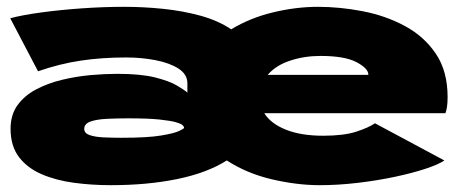

<svg xmlns="http://www.w3.org/2000/svg" viewBox="-20 -532 1340 563"><path d="M305 11Q249.5 11 197 4Q144.5 -3 102.5 -21Q60.5 -39 35.8 -71.2Q11 -103.5 11 -154.5Q11 -195.5 31.5 -223.8Q52 -252 86.2 -270Q120.5 -288 162 -298Q203.5 -308 245.8 -311.8Q288 -315.5 324 -315.5Q392.5 -315.5 434.5 -305Q476.5 -294.5 498.8 -281.2Q521 -268 529.5 -260.5V-287.5Q529.5 -314 503.5 -330.8Q477.5 -347.5 436.2 -355.5Q395 -363.5 350 -363.5Q278 -363.5 216.5 -354.2Q155 -345 91.5 -323L10 -478.5Q45.5 -488 100.8 -495.5Q156 -503 219.8 -507.5Q283.5 -512 344 -512Q401.5 -512 459.2 -506Q517 -500 568.5 -485.8Q620 -471.5 658 -446Q713 -479.5 780.8 -495.8Q848.5 -512 912 -512Q977 -512 1044 -499Q1111 -486 1167.2 -455.8Q1223.5 -425.5 1258 -374.5Q1292.5 -323.5 1292.5 -247.5Q1292.5 -228.5 1290.5 -217.2Q1288.5 -206 1286 -200H755Q774 -169.5 818.2 -151.8Q862.5 -134 927.5 -134Q988.5 -134 1025 -146Q1061.5 -158 1079.5 -170.5L1283 -61.5Q1266.5 -50 1228 -37.2Q1189.5 -24.5 1137.8 -13.5Q1086 -2.5 1028.8 4.2Q971.5 11 917 11Q851 11 777.2 -6.2Q703.5 -23.5 645 -61.5Q587.5 -25 499.8 -7Q412 11 305 11ZM765 -312.5H1060V-313.5Q1060 -331.5 1025.2 -349.8Q990.5 -368 919.5 -368Q872.5 -368 830.8 -354.2Q789 -340.5 765 -312.5ZM336 -128Q412 -128 451.5 -134.5Q491 -141 505.2 -148Q519.5 -155 519.5 -156.5V-159Q519.5 -160.5 515.5 -164.8Q511.5 -169 496.2 -173.5Q481 -178 447.8 -181.5Q414.5 -185 356.5 -185Q322 -185 292.5 -183.5Q263 -182 245 -175.5Q227 -169 227 -154Q227 -141.5 242.5 -136Q258 -130.5 283 -129.2Q308 -128 336 -128Z"/></svg>

Font: Trispace Expanded ExtraBold
Style: Regular
Weight: 800
Width: 7
Designer: Tyler Finck
Foundry: Etcetera Type Company
Version: Version 1.210; ttfautohint (v1.8.3)